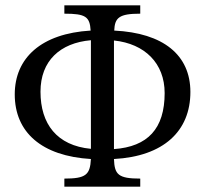

<svg xmlns="http://www.w3.org/2000/svg" viewBox="-20 -690 765 716"><path d="M503 6V-24C421 -24 407 -39 405 -97C590 -107 690 -201 690 -347C690 -485 589 -567 406 -576C408 -624 424 -639 503 -639V-670H220V-639C299 -639 315 -628 318 -576C134 -565 35 -474 35 -338C35 -197 135 -108 319 -97C316 -38 300 -24 220 -24V6ZM405 -134V-539C520 -527 594 -454 594 -343C594 -210 531 -143 405 -134ZM319 -540V-135C192 -147 131 -228 131 -348C131 -463 204 -530 319 -540Z"/></svg>

Font: STIX Two Text
Style: Regular
Weight: 400
Designer: Ross Mills, John Hudson & Paul Hanslow, Tiro Typeworks Ltd; with prior portions MicroPress Inc., and Coen Hoffman.
Foundry: Tiro Typeworks Ltd
Version: Version 2.13 b171